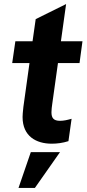

<svg xmlns="http://www.w3.org/2000/svg" viewBox="-20 -696 426 944"><path d="M234.5 10.5C260.5 10.5 288 7 316.5 -2L332 -112C310.5 -106 293.5 -102 275 -102C243.5 -102 233 -116 233 -144C233 -158 235 -171 237 -186L265 -386H371L385.5 -493H279.5L305 -676L155.5 -602L140 -493H55.5L40 -386H125L95 -170.5C92 -143 91 -131 91 -120.5C91 -26 158 10.5 234.5 10.5ZM71 228H151.5L275 52H131.5Z"/></svg>

Font: HK Grotesk ExtraBold
Style: Italic
Weight: 800
Italic angle: -16°
Designer: Alfredo Marco Pradil
Foundry: Hanken Design Co.
Version: Version 3.001;FEAKit 1.0